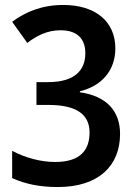

<svg xmlns="http://www.w3.org/2000/svg" viewBox="-20 -744 546 774"><path d="M213 10C380 10 464 -78 464 -204C464 -298 408 -357 302 -372V-376C389 -397 445 -459 445 -549C445 -658 364 -724 235 -724C151 -724 83 -697 29 -656L90 -571C127 -599 169 -622 224 -622C292 -622 324 -587 324 -529C324 -463 283 -413 175 -413H127V-321H175C291 -321 341 -281 341 -210C341 -138 303 -91 202 -91C147 -91 83 -107 29 -136V-26C84 -1 144 10 213 10Z"/></svg>

Font: Noto Sans Gurmukhi SemiCondensed SemiBold
Style: Regular
Weight: 600
Width: 4
Designer: Jelle Bosma - Monotype Design Team
Foundry: Monotype Imaging Inc.
Version: Version 2.004